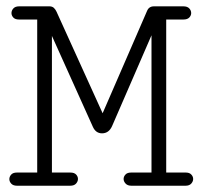

<svg xmlns="http://www.w3.org/2000/svg" viewBox="-20 -592 645 612"><path d="M34.2 0Q22 0 15.9 -6.6Q9.8 -13.2 9.8 -21Q9.8 -28.8 15.6 -35.4Q21.5 -42 33.7 -42H98.6V-529.8H40.5Q28.3 -529.8 22.5 -536.1Q16.6 -542.5 16.6 -550.3Q16.6 -558.6 22.7 -565.2Q28.8 -571.8 41 -571.8H137.7Q146.5 -571.8 151.9 -566.7Q157.2 -561.5 160.2 -554.7L307.1 -231L448.7 -557.1Q454.6 -571.8 470.7 -571.8H564.5Q577.1 -571.8 583.3 -565.2Q589.4 -558.6 589.4 -550.3Q589.4 -542.5 583.3 -536.1Q577.1 -529.8 564.9 -529.8H509.8V-42H572.3Q584 -42 589.8 -35.6Q595.7 -29.3 595.7 -21.5Q595.7 -13.7 589.6 -6.8Q583.5 0 571.3 0H398.9Q386.7 0 380.4 -6.8Q374 -13.7 374 -21.5Q374 -29.3 379.9 -35.6Q385.7 -42 397.9 -42H462.9V-479.5L337.4 -190.4Q327.1 -167 305.2 -167Q285.2 -167 275.9 -188L145.5 -477.5V-42H204.1Q216.8 -42 222.7 -35.6Q228.5 -29.3 228.5 -21.5Q228.5 -13.7 222.4 -6.8Q216.3 0 203.6 0Z"/></svg>

Font: Cutive Mono
Style: Regular
Weight: 400
Designer: Vernon Adams
Foundry: Vernon Adams
Version: Version 1.110; ttfautohint (v1.8.4.7-5d5b)